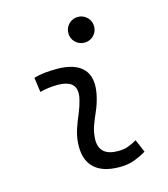

<svg xmlns="http://www.w3.org/2000/svg" viewBox="-112 -831 810 928"><g transform="rotate(-15 293.0 -367.5)"><path d="M479.5 -95.7 506.8 -31.2Q478 -14.2 446 -2.2Q414.1 9.8 372.6 9.8Q286.1 9.8 244.1 -31.7Q206.5 -68.8 206.5 -137.2Q206.5 -145 207 -153.3Q209.5 -189.9 221.2 -224.6Q232.9 -259.3 247.1 -292Q260.7 -324.7 268.1 -355Q272.5 -373 272.5 -387.2Q272.5 -451.7 184.6 -451.7Q138.2 -451.7 95.2 -440.4L85 -513.7Q113.8 -522 142.6 -524.7Q171.4 -527.3 200.2 -527.3Q294.9 -527.3 334.5 -481Q359.4 -451.2 359.4 -403.8Q359.4 -377.4 351.6 -345.2Q343.3 -310.5 330.1 -280.8Q316.9 -250.5 305.7 -221.2Q294.4 -191.9 292 -157.7Q291.5 -152.8 291.5 -147.9Q291.5 -66.9 385.3 -66.9Q411.6 -66.9 431.9 -73.5Q452.1 -80.1 479.5 -95.7ZM363.8 -615.2Q336.9 -615.2 318.1 -633.8Q299.3 -652.3 299.3 -679.2Q299.3 -706.1 318.1 -724.9Q336.9 -743.7 363.8 -743.7Q390.6 -743.7 409.4 -724.9Q428.2 -706.1 428.2 -679.2Q428.2 -652.3 409.4 -633.8Q390.6 -615.2 363.8 -615.2Z"/></g></svg>

Font: CaskaydiaCove NFP SemiLight
Style: Italic
Weight: 350
Italic angle: -10°
Designer: Aaron Bell
Foundry: Saja Typeworks
Version: Version 2111.001; VTT 6.35;Nerd Fonts 3.1.1